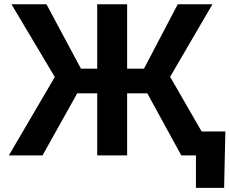

<svg xmlns="http://www.w3.org/2000/svg" viewBox="-20 -748 1104 924"><path d="M591.8 -727.5V0H447.8V-727.5ZM22.5 0 243.7 -377.4 35.2 -727.5H203.6L369.6 -417.5H672.9L835.4 -727.5H1002.4L798.8 -378.4L1016.6 0H852.5L689 -298.8H351.6L184.6 0ZM922.9 156.2V0H881.3V-115.2H1064.5L1058.6 156.2Z"/></svg>

Font: Inter Cardless Tabular Bold
Style: Bold
Weight: 700
Designer: Rasmus Andersson
Foundry: rsms
Version: Version 4.000;git-4fc901f